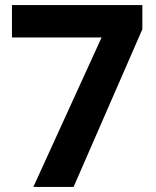

<svg xmlns="http://www.w3.org/2000/svg" viewBox="-20 -734 612 754"><path d="M111 0H269L539 -619V-714H27V-587H379Z"/></svg>

Font: Noto Sans Lisu
Style: Bold
Weight: 700
Designer: Monotype Design Team. David Williams.
Foundry: Monotype Imaging Inc.
Version: Version 2.102